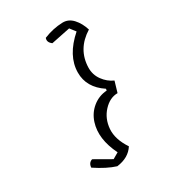

<svg xmlns="http://www.w3.org/2000/svg" viewBox="-222 -987 1092 1203"><g transform="rotate(-30 324.5 -385.5)"><path d="M420 -535Q419 -484 448.5 -443.5Q478 -403 521 -384L498 -306Q442 -306 396 -256.5Q350 -207 344.5 -135Q339 -63 393 18Q354 79 268 90Q203 70 122 16Q124 -18 153 -27L270 40L313 15Q248 -117 282 -222Q300 -278 344.5 -314Q389 -350 447 -354L449 -366Q346 -434 347 -542Q348 -663 469 -769L438 -809L301 -781Q271 -803 282 -831Q351 -859 420 -861Q463 -862 494.5 -827.5Q526 -793 542 -741Q423 -667 420 -535Z"/></g></svg>

Font: Tillana
Style: Regular
Weight: 400
Designer: Lipi Raval (Devanagari, Latin), Jonny Pinhorn (Latin)
Foundry: Indian Type Foundry
Version: Version 2.003;PS 1.0;hotconv 1.0.79;makeotf.lib2.5.61930; tt